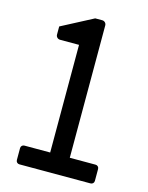

<svg xmlns="http://www.w3.org/2000/svg" viewBox="-109 -781 658 851"><g transform="rotate(15 220.0 -356.0)"><path d="M64 0Q57 0 52.5 -4.5Q48 -9 48 -16V-70Q48 -77 52.5 -81.5Q57 -86 64 -86H182V-580H95Q87 -580 81.5 -585.5Q76 -591 76 -599V-636L221 -712H253Q261 -712 266.5 -706.5Q272 -701 272 -693V-86H390Q397 -86 401.5 -81.5Q406 -77 406 -70V-16Q406 -9 401.5 -4.5Q397 0 390 0Z"/></g></svg>

Font: Miriam Libre Medium
Style: Regular
Weight: 500
Version: Version 2.000